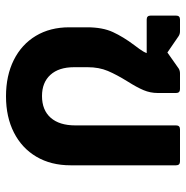

<svg xmlns="http://www.w3.org/2000/svg" viewBox="-10 -598 620 640"><g transform="rotate(90 300.0 -278.0)"><path d="M518 -568Q531 -568 531 -555V-203Q531 -138 502.5 -89.5Q474 -41 422 -14.5Q370 12 301 12Q232 12 180 -14Q128 -40 99.5 -87.5Q71 -135 71 -199V-258Q71 -310 87 -344.5Q103 -379 130 -415Q133 -419 143 -432.5Q153 -446 157 -457H45Q32 -457 32 -470V-555Q32 -568 45 -568H84Q94 -568 101 -563L155 -526L209 -564Q216 -568 225 -568H277Q290 -568 290 -555V-494Q290 -469 280.5 -446.5Q271 -424 252 -394Q229 -357 216.5 -327.5Q204 -298 204 -260V-215Q204 -164 229.5 -136Q255 -108 300 -108Q347 -108 372.5 -137Q398 -166 398 -219V-555Q398 -568 411 -568Z"/></g></svg>

Font: LINE Seed Sans TH App
Style: Bold
Weight: 700
Designer: Dalton Maag Ltd | Thai characters by Cadson Demak Co.,Ltd.
Foundry: Dalton Maag Ltd
Version: Version 1.003